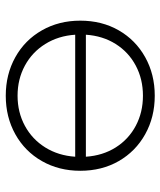

<svg xmlns="http://www.w3.org/2000/svg" viewBox="36 -602 570 683"><g transform="rotate(90 321.5 -261.0)"><path d="M588 -261Q588 -185 553.5 -124.5Q519 -64 458 -30Q397 4 321 4Q245 4 184 -30Q123 -64 88.5 -124.5Q54 -185 54 -261Q54 -338 88.5 -398Q123 -458 184 -492Q245 -526 321 -526Q397 -526 458 -492Q519 -458 553.5 -398Q588 -338 588 -261ZM104 -281H538Q534 -341 505 -387Q476 -433 428 -458.5Q380 -484 321 -484Q262 -484 214 -458.5Q166 -433 137 -387Q108 -341 104 -281ZM538 -243H104Q108 -183 137 -136.5Q166 -90 214 -64Q262 -38 321 -38Q380 -38 428 -64Q476 -90 505 -136.5Q534 -183 538 -243Z"/></g></svg>

Font: Montserrat Alternates Light
Style: Regular
Weight: 300
Designer: Julieta Ulanovsky
Foundry: Julieta Ulanovsky
Version: Version 7.200